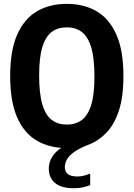

<svg xmlns="http://www.w3.org/2000/svg" viewBox="-20 -770 703 1011"><path d="M369.3 221.1Q302.6 221.1 269.8 193.6Q237 166.1 237 118.1Q237 76.1 265.1 41.3Q293.3 6.5 363.3 -22.2L349.3 9.7H331.7Q242.2 9.7 175.1 -28.7Q107.9 -67.2 70.8 -150.8Q33.6 -234.4 33.6 -370Q33.6 -505.6 71.2 -589.2Q108.9 -672.8 175.9 -711.3Q243 -749.7 331.7 -749.7Q420.5 -749.7 487.5 -711.3Q554.6 -672.8 592.2 -589.2Q629.9 -505.6 629.9 -370Q629.9 -259.6 605.8 -186.8Q581.6 -113.9 540.2 -71Q498.8 -28.1 447.5 -8.5Q401 9.2 373.4 28.3Q345.7 47.4 333.6 67.8Q321.4 88.1 321.4 109.8Q321.4 133.6 337.1 146.4Q352.7 159.3 387.2 159.3Q402.2 159.3 418.8 155.6Q435.4 152 454.9 144.2V204.9Q435.7 212.3 415 216.7Q394.3 221.1 369.3 221.1ZM331.7 -113.9Q377.2 -113.9 409.8 -137.4Q442.3 -161 459.8 -216.1Q477.3 -271.3 477.3 -366.6Q477.3 -465.3 459.8 -521.9Q442.3 -578.5 409.8 -602.3Q377.2 -626.1 331.7 -626.1Q286.2 -626.1 253.7 -602.8Q221.1 -579.4 203.6 -524Q186.1 -468.7 186.1 -373.4Q186.1 -274.7 203.6 -218.1Q221.1 -161.5 253.7 -137.7Q286.2 -113.9 331.7 -113.9Z"/></svg>

Font: Encode Sans Condensed Thin
Style: Regular
Weight: 100
Width: 3
Designer: Multiple Designers
Foundry: Impallari Type
Version: Version 3.002